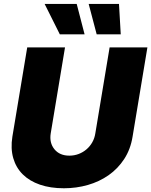

<svg xmlns="http://www.w3.org/2000/svg" viewBox="-20 -975 790 1003"><path d="M44.7 -261.4 122.2 -727.3H319.6L245 -278.4Q236.9 -228.7 264.6 -195Q291.9 -161.9 342.3 -161.9Q367.9 -161.9 390.8 -170.6Q413.7 -179.3 431.8 -194.8Q449.9 -210.2 462 -231.5Q474.1 -252.8 478 -278.4L552.6 -727.3H750L672.6 -261.4Q661.9 -195 628.9 -144.4Q595.9 -93.8 547.4 -59.8Q498.9 -25.9 438.9 -8.7Q378.9 8.5 313.9 8.5Q243.3 8.5 188.7 -10.3Q134.2 -29.1 98.9 -64.1Q63.6 -99.1 49.2 -149.1Q34.8 -199.2 44.7 -261.4ZM213.1 -954.5H380.7L421.9 -795.5H292.6ZM443.2 -954.5H601.6L610.8 -795.5H485.1Z"/></svg>

Font: Inter P Black
Style: Italic
Weight: 900
Italic angle: -9.40001°
Designer: Rasmus Andersson
Foundry: rsms
Version: Version 3.018;git-588b23468